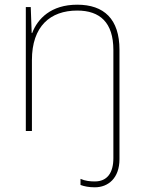

<svg xmlns="http://www.w3.org/2000/svg" viewBox="-20 -558 613 818"><path d="M384 240C441 240 489 201 489 120V-346C489 -477 423 -538 309 -538C197 -538 140 -478 117 -417H115L111 -528H90V0H116V-302C116 -446 194 -513 309 -513C406 -513 463 -462 463 -345V116C463 178 437 215 384 215C364 215 343 213 323 204V230C339 236 359 240 384 240Z"/></svg>

Font: Noto Sans Lao Thin
Style: Regular
Weight: 100
Designer: Monotype Design Team
Foundry: Monotype Imaging Inc.
Version: Version 2.003